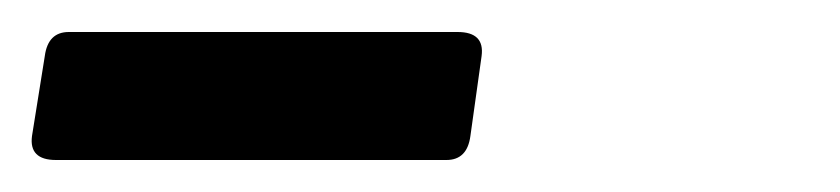

<svg xmlns="http://www.w3.org/2000/svg" viewBox="-297 -666 525 120"><path d="M-269 -631Q-267 -646 -254 -646H-11Q6 -646 4 -631L-3 -581Q-5 -566 -18 -566H-262Q-279 -566 -277 -581Z"/></svg>

Font: Alkatra
Style: Bold
Weight: 700
Designer: Suman Bhandary
Version: Version 1.100;gftools[0.9.22]